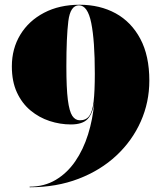

<svg xmlns="http://www.w3.org/2000/svg" viewBox="-20 -780 699 810"><path d="M30 -500Q30 -575 65.8 -633.8Q101.5 -692.5 166 -726.2Q230.5 -760 316 -760Q401.5 -760 467.8 -723.8Q534 -687.5 572 -616.2Q610 -545 610 -440Q610 -349 574 -267.8Q538 -186.5 471.2 -124Q404.5 -61.5 311.5 -25.8Q218.5 10 105 10V7.5Q167 7.5 215.2 -21.2Q263.5 -50 297.5 -99.5Q331.5 -149 351.5 -213Q371.5 -277 377.5 -347Q371 -300.5 349.5 -277.8Q328 -255 279 -255Q233.5 -255 189.2 -269.5Q145 -284 109 -313.8Q73 -343.5 51.5 -389.8Q30 -436 30 -500ZM260 -500Q260 -408 266.2 -359Q272.5 -310 285 -291.2Q297.5 -272.5 317 -272.5Q343 -272.5 356.5 -290.8Q370 -309 375 -352Q380 -395 380 -470Q380 -608 365 -682.8Q350 -757.5 313 -757.5Q276.5 -757.5 268.2 -690.2Q260 -623 260 -500Z"/></svg>

Font: Bodoni* 72pt Fatface
Style: Regular
Weight: 900
Version: Version 2.3